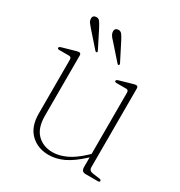

<svg xmlns="http://www.w3.org/2000/svg" viewBox="-147 -695 753 805"><g transform="rotate(30 229.5 -292.5)"><path d="M81 -122V-383Q81 -395.5 69 -395.5H22Q13.5 -395.5 13.5 -401.5Q13.5 -406 22 -409L83.5 -426.5Q93.5 -429.5 98.5 -429.5Q108 -429.5 108 -418.5V-127Q108 -67.5 137 -38.8Q166 -10 211.5 -10Q241.5 -10 275.2 -25.2Q309 -40.5 347.5 -76.5L357.5 -86V-383Q357.5 -395.5 346 -395.5H299Q290.5 -395.5 290.5 -401.5Q290.5 -406 299 -409L360 -426.5Q370 -429.5 375 -429.5Q384.5 -429.5 384.5 -418.5V-36.5Q384.5 -20 403.5 -17.5L437 -13Q446 -12 446 -5.5Q446 0 437.5 0H379Q367.5 0 362.5 -5.5Q357.5 -11 357.5 -25V-69.5L354.5 -66.5Q311.5 -26.5 275.2 -9.2Q239 8 202.5 8Q150 8 115.5 -25.2Q81 -58.5 81 -122ZM121.5 -557.5 163 -475.5Q166.5 -469 163.5 -466Q159.5 -463.5 155 -468.5L91 -541Q83.5 -549.5 77.8 -557.2Q72 -565 71.5 -574Q69.5 -591.5 87.5 -593Q99 -594 106 -584Q113 -574 121.5 -557.5ZM228.5 -557.5 270 -476Q273.5 -469 270.5 -466Q266.5 -463.5 262 -468.5L198 -541Q190 -549 184.5 -557Q179 -565 178.5 -574Q176.5 -591.5 194.5 -593Q205.5 -594 212.8 -584.2Q220 -574.5 228.5 -557.5Z"/></g></svg>

Font: Fraunces 144pt S050 Thin
Style: Regular
Weight: 100
Version: Version 1.000; ttfautohint (v1.8.3)